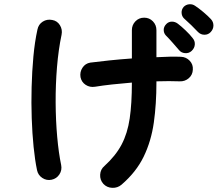

<svg xmlns="http://www.w3.org/2000/svg" viewBox="-20 -863 1046 923"><path d="M564 25Q545 41 519.5 40Q494 39 477 21Q460 2 461.5 -23.5Q463 -49 482 -65Q536 -114 564.5 -168Q593 -222 603.5 -293.5Q614 -365 614 -466Q565 -462 519 -457Q473 -452 437 -446Q412 -442 392 -455Q372 -468 367 -492Q363 -517 376.5 -537.5Q390 -558 414 -562Q452 -567 505 -572.5Q558 -578 614 -582V-718Q614 -743 631 -760.5Q648 -778 673 -778Q698 -778 715 -760.5Q732 -743 732 -718V-588Q767 -590 797 -590.5Q827 -591 850 -590Q875 -589 892 -571Q909 -553 907 -528Q906 -503 887.5 -487Q869 -471 844 -472Q796 -474 732 -472V-467Q732 -363 719.5 -274Q707 -185 671 -110.5Q635 -36 564 25ZM228 1Q204 6 183.5 -7.5Q163 -21 158 -45Q148 -93 141.5 -157Q135 -221 132.5 -294.5Q130 -368 132 -444Q134 -520 140.5 -591Q147 -662 160 -721Q165 -746 185.5 -759Q206 -772 231 -767Q255 -763 268 -742Q281 -721 276 -696Q261 -625 254 -540.5Q247 -456 247.5 -369.5Q248 -283 255 -205Q262 -127 274 -70Q279 -45 265.5 -24.5Q252 -4 228 1ZM932 -709Q919 -723 899.5 -742Q880 -761 864 -775Q854 -785 853 -801Q852 -817 863 -830Q874 -841 889.5 -842.5Q905 -844 918 -835Q935 -824 957 -805.5Q979 -787 994 -771Q1006 -758 1006 -740.5Q1006 -723 993 -709Q981 -696 963 -696Q945 -696 932 -709ZM901 -618Q888 -606 869.5 -607.5Q851 -609 840 -623Q828 -637 810 -657.5Q792 -678 777 -693Q767 -704 767 -719.5Q767 -735 780 -748Q791 -759 806.5 -759Q822 -759 835 -749Q851 -737 872 -717Q893 -697 906 -680Q918 -666 916.5 -648.5Q915 -631 901 -618Z"/></svg>

Font: Zen Maru Gothic
Style: Bold
Weight: 700
Designer: Yoshimichi Ohira
Foundry: Positype
Version: Version 1.001